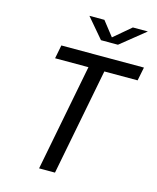

<svg xmlns="http://www.w3.org/2000/svg" viewBox="-135 -1033 923 1126"><g transform="rotate(15 326.5 -470.0)"><path d="M308.5 0 434.5 -648H636.5L653 -730H151.5L135.5 -648H338L212 0ZM265.5 -940.5H356.5L425.5 -852.5L529.5 -940.5H620.5L471 -820H368Z"/></g></svg>

Font: Monaspace Neon
Style: Italic
Weight: 400
Italic angle: -11°
Designer: Riley Cran & the Lettermatic Team
Foundry: Lettermatic
Version: Version 1.200 (Monaspace Neon)